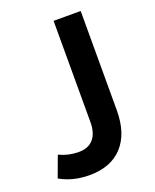

<svg xmlns="http://www.w3.org/2000/svg" viewBox="-133 -771 693 859"><g transform="rotate(-20 213.5 -342.0)"><path d="M144 10Q65 10 4 -25L41 -125Q85 -104 135 -104Q180 -104 204 -132Q228 -160 228 -212V-694H357V-222Q357 -111 301.5 -50.5Q246 10 144 10Z"/></g></svg>

Font: Cantarell
Style: Bold
Weight: 700
Designer: Dave Crossland, Nikolaus Waxweiler, Florian Fecher, Jacques Le Bailly, Eben Sorkin, Alexei Vanyashin, Alexios Zavras, Em
Version: Version 0.303